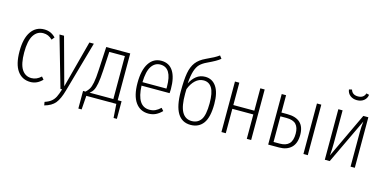

<svg xmlns="http://www.w3.org/2000/svg" viewBox="-85 -1231 3843 1916"><g transform="rotate(15 1837.0 -273.0)"><path d="M355 -481 332 -452Q310 -473 287.5 -483Q265 -493 237 -493Q174 -493 137.5 -436Q101 -379 101 -258Q101 -139 136.5 -84Q172 -29 236 -29Q289 -29 335 -72L358 -45Q304 11 236 11Q150 11 101.5 -56.5Q53 -124 53 -258Q53 -391 102 -461.5Q151 -532 236 -532Q271 -532 299.5 -520Q328 -508 355 -481Z M602 2Q577 92 541 136.5Q505 181 431 201L425 166Q467 152 491.5 132Q516 112 531 82.5Q546 53 562 0H545L395 -522H442L575 -35L704 -522H750Z M1166 -39V143H1132L1122 0H812L802 143H768V-39H794Q816 -60 829 -81.5Q842 -103 851.5 -149.5Q861 -196 865 -281L878 -522H1126V-39ZM1081 -483H920L909 -286Q904 -201 895 -153Q886 -105 872.5 -80.5Q859 -56 836 -39H1081Z M1608 -241H1318Q1326 -29 1455 -29Q1489 -29 1515 -41Q1541 -53 1569 -79L1593 -52Q1563 -21 1529.5 -5Q1496 11 1455 11Q1369 11 1320.5 -57.5Q1272 -126 1272 -257Q1272 -390 1318.5 -461Q1365 -532 1446 -532Q1527 -532 1568.5 -468Q1610 -404 1610 -282Q1610 -261 1608 -241ZM1566 -297Q1566 -493 1446 -493Q1390 -493 1355.5 -441.5Q1321 -390 1318 -277H1566Z M2067 -252Q2067 -114 2021 -51.5Q1975 11 1891 11Q1711 11 1711 -286Q1711 -407 1723.5 -477Q1736 -547 1769.5 -591Q1803 -635 1868 -665Q1916 -687 1944 -702Q1972 -717 1997 -735L2019 -706Q1999 -689 1969 -672Q1939 -655 1888 -631Q1845 -611 1819.5 -585.5Q1794 -560 1778.5 -512Q1763 -464 1757 -381Q1781 -430 1819.5 -460.5Q1858 -491 1911 -491Q1984 -491 2025.5 -430Q2067 -369 2067 -252ZM2020 -248Q2020 -355 1990.5 -403.5Q1961 -452 1905 -452Q1857 -452 1819.5 -417Q1782 -382 1760 -323L1759 -276Q1758 -148 1791.5 -88.5Q1825 -29 1892 -29Q1953 -29 1986.5 -76Q2020 -123 2020 -248Z M2470 0V-252H2253V0H2208V-522H2253V-291H2470V-522H2515V0Z M2975 -176Q2975 -88 2929 -44Q2883 0 2804 0H2691V-522H2736V-343H2796Q2975 -343 2975 -176ZM3055 -522H3100V0H3055ZM2928 -176Q2928 -239 2898 -271.5Q2868 -304 2798 -304H2736V-39H2800Q2864 -39 2896 -71.5Q2928 -104 2928 -176Z M3586 0H3542V-356Q3542 -412 3549 -468L3327 0H3276V-522H3320V-188Q3320 -118 3314 -55L3534 -522H3586ZM3327 -740 3357 -747Q3372 -696 3431 -696Q3490 -696 3506 -747L3535 -740Q3530 -702 3501.5 -679.5Q3473 -657 3431 -657Q3389 -657 3360.5 -679.5Q3332 -702 3327 -740Z"/></g></svg>

Font: Fira Sans Extra Condensed ExtraLight
Style: Regular
Weight: 275
Width: 1
Designer: Carrois Corporate & Edenspiekermann AG
Foundry: Carrois Corporate GbR & Edenspiekermann AG
Version: Version 4.203